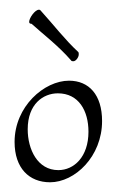

<svg xmlns="http://www.w3.org/2000/svg" viewBox="-20 -381 260 395"><path d="M100 -31C57 -31 37 -74 37 -115C37 -167 69 -189 99 -189C142 -189 162 -153 162 -110C162 -58 132 -31 100 -31ZM83 -6C134 -6 190 -59 190 -132C190 -186 163 -215 122 -215C71 -215 10 -162 10 -89C10 -35 40 -6 83 -6ZM45 -332C67 -312 100 -287 126 -257C127 -255 129 -255 131 -255C136 -255 142 -263 142 -269C142 -271 142 -273 141 -274C113 -300 92 -328 63 -360C62 -361 61 -361 60 -361C52 -361 40 -344 40 -336C40 -334 41 -332 45 -332Z"/></svg>

Font: Stalemate
Style: Regular
Weight: 400
Designer: Astigmatic (AOETI)
Foundry: Astigmatic (AOETI)
Version: Version 001.000